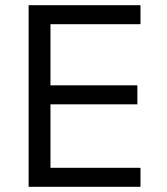

<svg xmlns="http://www.w3.org/2000/svg" viewBox="-20 -718 640 738"><path d="M90 0V-698H520V-625H174V-390H508V-317H174V-73H520V0Z"/></svg>

Font: PlemolJP35 Console
Style: Regular
Weight: 400
Version: v2.0.3; ttfautohint (v1.8.4.7-5d5b-dirty) -l 6 -r 45 -G 200 